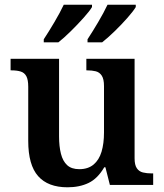

<svg xmlns="http://www.w3.org/2000/svg" viewBox="-20 -786 695 816"><path d="M267 10Q184 10 142 -37.5Q100 -85 100 -187V-417Q100 -447 92 -462Q84 -477 68 -482Q52 -487 28 -487H25V-536H231V-206Q231 -164 239 -132.5Q247 -101 265.5 -84Q284 -67 317 -67Q354 -67 377.5 -86.5Q401 -106 411.5 -141Q422 -176 422 -223V-420Q422 -450 412.5 -464.5Q403 -479 387 -483Q371 -487 350 -487H347V-536H552V-113Q552 -85 561.5 -71Q571 -57 587.5 -53Q604 -49 624 -49H631V0H447L428 -75H423Q395 -27 356.5 -8.5Q318 10 267 10ZM352 -619Q373 -651 397 -691.5Q421 -732 437 -766H557V-756Q547 -739 521.5 -710Q496 -681 466.5 -652.5Q437 -624 414 -606H352ZM166 -619Q187 -651 211 -691.5Q235 -732 251 -766H371V-756Q361 -739 335 -710Q309 -681 280 -652.5Q251 -624 228 -606H166Z"/></svg>

Font: Noto Serif Khmer SemiBold
Style: Regular
Weight: 600
Version: Version 2.003